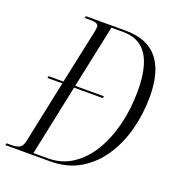

<svg xmlns="http://www.w3.org/2000/svg" viewBox="-153 -818 844 922"><g transform="rotate(20 269.0 -357.0)"><path d="M-23 0 -20 -10H3Q30 -10 45.5 -18Q61 -26 67 -57L133 -372H57L59 -382H135L194 -659Q197 -677 197 -683Q197 -695 186.5 -699.5Q176 -704 158 -704H126L129 -714H333Q443 -714 496.5 -648.5Q550 -583 550 -454Q550 -368 528.5 -286.5Q507 -205 464 -140.5Q421 -76 356.5 -38Q292 0 207 0ZM191 -10Q260 -10 315 -46Q370 -82 408 -145Q446 -208 466 -289.5Q486 -371 486 -461Q486 -585 445.5 -644.5Q405 -704 323 -704H263L195 -382H342L340 -372H193L117 -10Z"/></g></svg>

Font: Noto Serif Display ExtraCondensed Light
Style: Italic
Weight: 300
Width: 2
Italic angle: -12°
Designer: Monotype Design Team
Foundry: Monotype Imaging Inc.
Version: Version 2.009